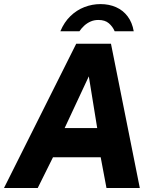

<svg xmlns="http://www.w3.org/2000/svg" viewBox="-35 -942 778 962"><path d="M-15 0 347 -723H521L665.5 0H498.5L469.5 -154H230.5L154 0ZM289 -300.5H452L410 -559.5ZM267.5 -785.5Q286.5 -831 317.8 -861.2Q349 -891.5 388 -906.5Q427 -921.5 468.5 -921.5Q511.5 -921.5 546.5 -906Q581.5 -890.5 604.5 -860Q627.5 -829.5 635 -785.5H539.5Q529.5 -809 510.2 -825.5Q491 -842 458 -842Q436.5 -842 419 -834.2Q401.5 -826.5 387.5 -813.8Q373.5 -801 363 -785.5Z"/></svg>

Font: Public Sans Thin ExtraBold
Style: Italic
Weight: 800
Italic angle: -8°
Version: Version 2.001